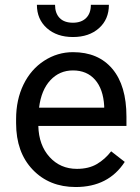

<svg xmlns="http://www.w3.org/2000/svg" viewBox="-20 -750 570 780"><path d="M287.6 9.8Q180.2 9.8 112.8 -60.8Q45.4 -131.3 45.4 -249.5V-266.1Q45.4 -344.7 75.4 -406.5Q105.5 -468.3 159.4 -503.2Q213.4 -538.1 276.4 -538.1Q379.4 -538.1 436.5 -470.2Q493.7 -402.3 493.7 -275.9V-238.3H135.7Q137.7 -160.2 181.4 -112.1Q225.1 -64 292.5 -64Q340.3 -64 373.5 -83.5Q406.7 -103 431.6 -135.3L486.8 -92.3Q420.4 9.8 287.6 9.8ZM276.4 -463.9Q221.7 -463.9 184.6 -424.1Q147.5 -384.3 138.7 -312.5H403.3V-319.3Q399.4 -388.2 366.2 -426Q333 -463.9 276.4 -463.9ZM422.4 -730.5Q422.4 -671.4 382.1 -635.5Q341.8 -599.6 276.4 -599.6Q210.9 -599.6 170.4 -635.7Q129.9 -671.9 129.9 -730.5H203.6Q203.6 -696.3 222.2 -677Q240.7 -657.7 276.4 -657.7Q310.5 -657.7 329.8 -676.8Q349.1 -695.8 349.1 -730.5Z"/></svg>

Font: Noboto
Style: Regular
Weight: 400
Designer: Google
Version: Version 2.001101; 2014